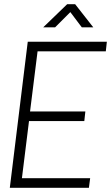

<svg xmlns="http://www.w3.org/2000/svg" viewBox="-20 -900 532 920"><path d="M406 0H27L113 -700H492L487 -654H160L124 -366H389L384 -320H119L85 -46H412ZM187 -769 302 -880H340L427 -769H372L317 -842L244 -769Z"/></svg>

Font: Kulim Park ExtraLight
Style: Italic
Weight: 275
Italic angle: -8°
Designer: Noponies / Dale Sattler
Foundry: Noponies
Version: Version 1.000; ttfautohint (v1.8.3)